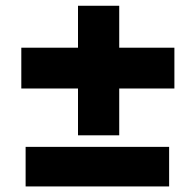

<svg xmlns="http://www.w3.org/2000/svg" viewBox="-20 -654 686 673"><path d="M54.7 -343.8V-486.8H253.4V-633.8H397.9V-486.8H591.3V-343.8H397.9V-179.7H253.4V-343.8ZM69.8 -0.5V-139.2H572.8V-0.5Z"/></svg>

Font: Bert Sans Black
Style: Regular
Weight: 900
Designer: Christian Robertson, Adam Twardoch, & Cristiano Sobral
Foundry: Google
Version: Version 12.135;January 10, 2020;FontCreator 12.0.0.2547 64-b